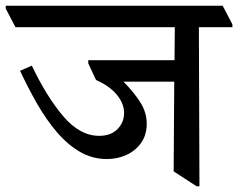

<svg xmlns="http://www.w3.org/2000/svg" viewBox="-48 -640 831 670"><path d="M325 -85Q274 -85 230.5 -110.5Q187 -136 150 -179.5Q113 -223 81.5 -278Q50 -333 22 -393L63 -411Q115 -302 173 -234Q231 -166 298 -166Q339 -166 362 -189.5Q385 -213 385 -246Q385 -278 360.5 -308.5Q336 -339 287 -361L260 -419V-430H561L562 -545H6L-28 -610V-620H729L763 -555V-545H646L648 10H638L558 -42L560 -355H383Q423 -314 443.5 -280Q464 -246 464 -208Q464 -169 444.5 -141.5Q425 -114 393.5 -99.5Q362 -85 325 -85Z"/></svg>

Font: Tiro Devanagari Sanskrit
Style: Regular
Weight: 400
Designer: Devanagari: John Hudson & Fiona Ross. Latin: John Hudson.
Foundry: Tiro Typeworks Ltd.
Version: Version 1.52